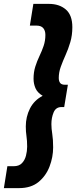

<svg xmlns="http://www.w3.org/2000/svg" viewBox="-73 -760 422 990"><path d="M300 -620Q300 -578 289.5 -542.5Q279 -507 265 -476Q251 -445 240.5 -416Q230 -387 230 -358Q230 -342 237 -332.5Q244 -323 262 -323H277L258 -208H244Q215 -208 203.5 -180.5Q192 -153 192 -120Q192 -97 196.5 -69Q201 -41 201 0Q201 50 182.5 98.5Q164 147 125.5 178.5Q87 210 25 210H-53L-35 97H-2Q25 97 40 81.5Q55 66 61 42.5Q67 19 67 -4Q67 -35 63.5 -58Q60 -81 60 -108Q60 -158 81.5 -200.5Q103 -243 147 -266Q120 -282 110 -305Q100 -328 100 -354Q100 -388 109 -416.5Q118 -445 130.5 -471Q143 -497 152 -523.5Q161 -550 161 -580Q161 -602 150 -615Q139 -628 115 -628H81L99 -740H179Q233 -740 266.5 -711Q300 -682 300 -620Z"/></svg>

Font: Georama
Style: Bold Italic
Weight: 700
Italic angle: -9°
Designer: Jean-Baptiste Levee
Foundry: Production Type
Version: Version 1.000